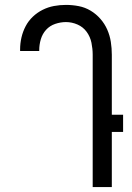

<svg xmlns="http://www.w3.org/2000/svg" viewBox="-20 -763 540 783"><path d="M358 0V-540Q358 -564 353 -588.5Q348 -613 333.5 -633Q319 -653 296 -663Q273 -673 249 -673Q227 -673 205 -665.5Q183 -658 168 -641.5Q153 -625 146.5 -603Q140 -581 140 -559V-555H62V-561Q62 -586 67.5 -610Q73 -634 84.5 -656Q96 -678 114 -695Q132 -712 154 -723Q176 -734 200 -738.5Q224 -743 249 -743Q275 -743 301 -738Q327 -733 349.5 -719.5Q372 -706 389.5 -686Q407 -666 417.5 -642Q428 -618 432 -592Q436 -566 436 -540V-295H482V-225H436V0Z"/></svg>

Font: Iosevka Fixed
Style: Regular
Weight: 400
Monospace: yes
Designer: Belleve Invis
Foundry: Belleve Invis
Version: Version 33.2.4